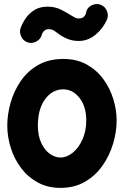

<svg xmlns="http://www.w3.org/2000/svg" viewBox="-20 -851 606 938"><path d="M289.1 -563Q355.5 -563 404.5 -535.4Q453.6 -507.8 485.8 -463.1Q518.1 -418.5 533.9 -365.7Q549.8 -313 549.8 -262.7Q549.8 -207.5 532.7 -149.7Q515.6 -91.8 481.4 -42.7Q447.3 6.3 395.8 36.6Q344.2 66.9 275.9 66.9Q212.4 66.9 163.8 40Q115.2 13.2 82.3 -31Q49.3 -75.2 32.5 -129.2Q15.6 -183.1 15.6 -237.3Q15.6 -292 31.7 -349.1Q47.9 -406.2 81.1 -454.8Q114.3 -503.4 166 -533.2Q217.8 -563 289.1 -563ZM289.1 -414.6Q235.8 -414.6 200.4 -366.5Q165 -318.4 165 -237.3Q165 -188.5 181.2 -153.6Q197.3 -118.7 222.7 -100.1Q248 -81.5 275.9 -81.5Q306.6 -81.5 335.4 -105Q364.3 -128.4 382.8 -169.4Q401.4 -210.4 401.4 -262.7Q401.4 -330.6 368.4 -372.6Q335.4 -414.6 289.1 -414.6ZM115.2 -644Q94.2 -650.9 84 -671.6Q73.7 -692.4 80.1 -712.4Q89.4 -738.3 106.2 -762.5Q123 -786.6 149.2 -802.5Q175.3 -818.4 211.9 -818.4Q250 -818.4 278.8 -803.5Q307.6 -788.6 330.1 -774.4Q339.4 -769 346.4 -764.9Q353.5 -760.7 364.3 -760.7Q382.3 -760.7 390.4 -769.5Q398.4 -778.3 400.6 -787.6Q402.8 -796.9 402.3 -797.9Q410.6 -818.8 432.4 -827.1Q454.1 -835.4 473.6 -827.1Q493.7 -818.4 502.4 -797.1Q511.2 -775.9 502.9 -755.9Q482.9 -710.9 446.3 -680.9Q409.7 -650.9 364.3 -650.9Q335.9 -650.9 311.5 -660.4Q287.1 -669.9 263.2 -687.5Q252.4 -696.3 242.4 -702.4Q232.4 -708.5 218.3 -708.5Q204.1 -708.5 196.3 -700.9Q188.5 -693.4 185.8 -686Q183.1 -678.7 183.6 -679.2Q177.2 -658.2 156.5 -647.7Q135.7 -637.2 115.2 -644Z"/></svg>

Font: Mikhak-DS2-FD ExtraBold
Style: Regular
Weight: 800
Designer: Amin Abedi
Version: Version 3.2